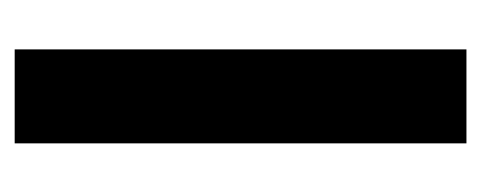

<svg xmlns="http://www.w3.org/2000/svg" viewBox="-212 -428 640 255"><g transform="rotate(-90 107.5 -300.0)"><path d="M45.1 0V-600H169.9V0Z"/></g></svg>

Font: Big Shoulders Stencil Thin
Style: Regular
Weight: 100
Designer: Patric King
Foundry: XO Type Co
Version: Version 2.001